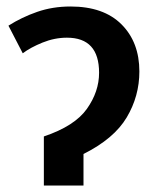

<svg xmlns="http://www.w3.org/2000/svg" viewBox="-20 -571 484 591"><path d="M197 -551Q142 -551 94.5 -534.5Q47 -518 6 -492L50 -407Q74 -425 111 -440Q148 -455 186 -455Q285 -455 285 -347Q285 -289 247.5 -236Q210 -183 115 -151V0H237V-97Q331 -144 370 -209.5Q409 -275 409 -351Q409 -441 354 -496Q299 -551 197 -551Z"/></svg>

Font: Noto Sans Display Medium
Style: Regular
Weight: 500
Designer: Monotype Design Team
Foundry: Monotype Imaging Inc.
Version: Version 1.900